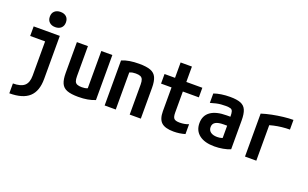

<svg xmlns="http://www.w3.org/2000/svg" viewBox="-102 -1266 3205 1995"><g transform="rotate(20 1500.0 -268.5)"><path d="M76 111Q163 111 202 76.5Q241 42 241 -35V-414H76V-520H365V-44Q365 91 294.5 155.5Q224 220 76 220ZM288 -589Q248 -589 223.5 -611.5Q199 -634 199 -673Q199 -713 223.5 -735Q248 -757 288 -757Q329 -757 353 -735Q377 -713 377 -673Q377 -634 353 -611.5Q329 -589 288 -589Z M760 10Q681 10 636 -7Q591 -24 572.5 -65.5Q554 -107 554 -180V-520H676V-187Q676 -152 683.5 -132.5Q691 -113 710 -105Q729 -97 761 -97Q780 -97 795 -99.5Q810 -102 827 -109.5Q844 -117 869 -131L824 -54V-520H946V-22Q907 -6 861.5 2Q816 10 760 10Z M1050 -498Q1091 -515 1137 -522.5Q1183 -530 1240 -530Q1321 -530 1366.5 -513Q1412 -496 1431 -454.5Q1450 -413 1450 -340V0H1327V-333Q1327 -368 1319 -387.5Q1311 -407 1292.5 -415Q1274 -423 1241 -423Q1223 -423 1208 -420.5Q1193 -418 1175.5 -411Q1158 -404 1131 -389L1173 -466V0H1050Z M1814 10Q1721 10 1680 -27Q1639 -64 1639 -151V-414H1523V-520H1639V-690H1764V-520H1941V-414H1764V-181Q1764 -133 1780 -116Q1796 -99 1842 -99Q1869 -99 1894 -103.5Q1919 -108 1941 -117V-8Q1910 1 1879 5.5Q1848 10 1814 10Z M2265 10Q2157 10 2097.5 -36Q2038 -82 2038 -165Q2038 -249 2099.5 -293Q2161 -337 2278 -337H2379V-238H2280Q2220 -238 2190.5 -220.5Q2161 -203 2161 -166Q2161 -131 2187 -111.5Q2213 -92 2260 -92Q2287 -92 2309.5 -99Q2332 -106 2350 -119L2318 -53V-337Q2318 -376 2312 -395Q2306 -414 2288 -420Q2270 -426 2233 -426Q2207 -426 2183 -424Q2159 -422 2131.5 -416Q2104 -410 2068 -399V-503Q2103 -516 2149 -523Q2195 -530 2246 -530Q2321 -530 2363.5 -513Q2406 -496 2423.5 -454.5Q2441 -413 2441 -340V-22Q2407 -7 2359.5 1.5Q2312 10 2265 10Z M2602 -475Q2655 -492 2715 -504Q2775 -516 2835 -523Q2895 -530 2945 -530V-423Q2902 -423 2857 -418Q2812 -413 2770 -403.5Q2728 -394 2696 -382L2727 -440V0H2602Z"/></g></svg>

Font: M PLUS Code Latin SemiBold
Style: Regular
Weight: 600
Designer: Coji Morishita
Foundry: UNDERFOREST DESIGN
Version: Version 1.002; ttfautohint (v1.8.3)